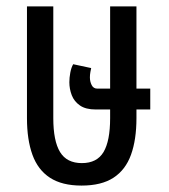

<svg xmlns="http://www.w3.org/2000/svg" viewBox="-20 -568 525 598"><path d="M234 10Q173 10 135.5 -14.5Q98 -39 81 -86Q64 -133 64 -200V-548H146V-200Q146 -129 167 -94.5Q188 -60 235 -60Q282 -60 302.5 -94.5Q323 -129 323 -200V-548H405V-200Q405 -133 388 -86Q371 -39 333.5 -14.5Q296 10 234 10ZM278 -227Q247 -227 229 -239.5Q211 -252 203.5 -271.5Q196 -291 196 -312Q196 -326 199 -342Q202 -358 208 -368L264 -356Q263 -352 261.5 -343.5Q260 -335 260 -327Q260 -314 265.5 -303Q271 -292 283 -292H448V-227Z"/></svg>

Font: Noto Sans Thai ExtraCondensed
Style: Regular
Weight: 400
Width: 2
Designer: Monotype Design Team
Foundry: Monotype Imaging Inc.
Version: Version 2.002